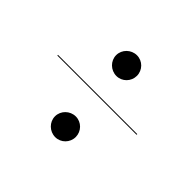

<svg xmlns="http://www.w3.org/2000/svg" viewBox="-114 -772 788 788"><g transform="rotate(45 280.0 -377.5)"><path d="M219.5 -555C219.5 -522 247.5 -495 280.5 -495C313.5 -495 340 -522 340 -555C340 -588 313.5 -615 280.5 -615C247.5 -615 219.5 -588 219.5 -555ZM50 -387V-383H510V-387ZM219.5 -200C219.5 -167 247.5 -140 280.5 -140C313.5 -140 340 -167 340 -200C340 -233 313.5 -260 280.5 -260C247.5 -260 219.5 -233 219.5 -200Z"/></g></svg>

Font: Bodoni* 36pt
Style: Italic
Weight: 400
Italic angle: -13°
Version: Version 2.3